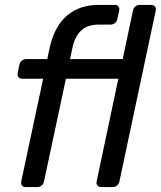

<svg xmlns="http://www.w3.org/2000/svg" viewBox="-20 -760 653 780"><path d="M84.9 0Q74.8 0 69.5 -6.4Q64.2 -12.7 66.2 -22.9L155.3 -440.1H70.3Q60.1 -440.1 55.2 -446.4Q50.3 -452.8 51.7 -463L58.8 -497.1Q60.8 -507.3 68.8 -513.6Q76.7 -520 86.9 -520H172L182.5 -569.5Q194 -621.4 219.6 -659.7Q245.2 -698.1 285.6 -719Q326.1 -740 381.8 -740H446.4Q456.6 -740 461.3 -733.6Q466.1 -727.3 464.1 -717.1L456.8 -683Q454.8 -672.8 446.9 -666.4Q439.1 -660.1 428.9 -660.1H380.9Q334.5 -660.1 309 -635.3Q283.5 -610.6 274 -564.5L264.5 -520H478.4L520.2 -717.1Q522.2 -727.3 529.7 -733.6Q537.1 -740 547.3 -740H593.9Q604.1 -740 609.4 -733.6Q614.7 -727.3 612.7 -717.1L465.1 -22.9Q463.1 -12.7 455.6 -6.4Q448.1 0 437.9 0H391.3Q381.1 0 375.8 -6.4Q370.6 -12.7 372.6 -22.9L460.7 -440.1H247.8L158.7 -22.9Q156.7 -12.7 149.2 -6.4Q141.7 0 131.6 0Z"/></svg>

Font: Rubik Light
Style: Italic
Weight: 300
Italic angle: -12°
Designer: Hubert and Fischer
Foundry: Hubert and Fischer
Version: Version 2.300;gftools[0.9.30]